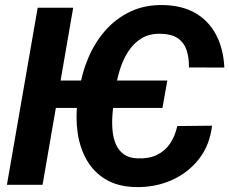

<svg xmlns="http://www.w3.org/2000/svg" viewBox="-20 -742 921 771"><path d="M651.9 -418.5 632.3 -308.6H156.2L175.8 -418.5ZM691.9 -235.8 831.5 -237.3Q822.3 -158.7 778.6 -103Q734.9 -47.4 668.7 -18.3Q602.5 10.7 525.9 9.3Q454.1 7.8 405.3 -21.2Q356.4 -50.3 328.6 -98.9Q300.8 -147.5 292 -207.5Q283.2 -267.6 291 -331.1L298.3 -379.9Q308.1 -446.8 334.2 -508.8Q360.4 -570.8 402.6 -619.1Q444.8 -667.5 503.2 -695.3Q561.5 -723.1 635.3 -721.7Q712.4 -720.2 765.9 -688.7Q819.3 -657.2 848.4 -601.1Q877.4 -544.9 880.9 -470.7L738.8 -471.2Q739.3 -510.7 729.2 -540.8Q719.2 -570.8 694.8 -587.9Q670.4 -605 627.4 -606.4Q580.6 -607.9 548.1 -587.9Q515.6 -567.9 494.1 -533.9Q472.7 -500 460.7 -460Q448.7 -419.9 443.4 -381.3L436.5 -330.6Q433.1 -305.2 431.2 -275.1Q429.2 -245.1 432.1 -215.8Q435.1 -186.5 445.6 -162.1Q456.1 -137.7 477.5 -122.3Q499 -106.9 533.7 -106Q578.1 -104.5 610.1 -119.9Q642.1 -135.3 662.4 -164.8Q682.6 -194.3 691.9 -235.8ZM273.9 -710.9 150.9 0H7.8L131.3 -710.9Z"/></svg>

Font: Roboto
Style: Bold Italic
Weight: 700
Italic angle: -12°
Designer: Christian Robertson
Foundry: Google
Version: Version 3.0